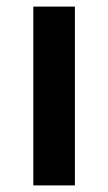

<svg xmlns="http://www.w3.org/2000/svg" viewBox="-20 -562 327 582"><path d="M207 0H81V-542H207Z"/></svg>

Font: Noto Sans Ethiopic SemiBold
Style: Regular
Weight: 600
Designer: Monotype Design Team
Foundry: Monotype Imaging Inc.
Version: Version 2.102; ttfautohint (v1.8.4.7-5d5b)